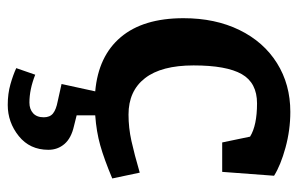

<svg xmlns="http://www.w3.org/2000/svg" viewBox="-157 -378 770 496"><g transform="rotate(90 228.0 -130.0)"><path d="M367 130Q367 178 331.5 206.5Q296 235 251 235Q222 235 197.5 228Q173 221 156 213L173 164Q211 179 245 179Q262 179 272.5 169.5Q283 160 283 142Q283 126 273 118Q263 110 242 106L197 96L216 9Q125 1 76 -57Q27 -115 27 -219Q27 -301 57.5 -363.5Q88 -426 143 -460.5Q198 -495 269 -495Q316 -495 361.5 -482.5Q407 -470 434 -453L424 -319H348L333 -391Q304 -409 247 -409Q194 -409 171.5 -369.5Q149 -330 149 -245Q149 -162 182 -119.5Q215 -77 276 -77Q310 -77 344 -84.5Q378 -92 426 -106L441 -35Q391 -14 355.5 -4Q320 6 278 9V57L306 64Q337 71 352 88.5Q367 106 367 130Z"/></g></svg>

Font: Enriqueta SemiBold
Style: Regular
Weight: 600
Designer: Viviana Monsalve, Gustavo Ibarra
Foundry: 72Puntos
Version: Version 2.000